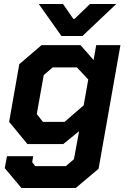

<svg xmlns="http://www.w3.org/2000/svg" viewBox="-20 -725 642 966"><path d="M586 -498 476 124 361 221H88L4 121L15 61H147L142 91L157 111H311L352 76L378 -65L298 0H118L26 -112L77 -402L189 -498H385L451 -423L464 -498ZM424 -325 367 -386H245L200 -347L165 -151L196 -112H305L401 -195ZM175 -705H297L349 -630H355L433 -705H565L395 -544H289Z"/></svg>

Font: Chakra Petch
Style: Bold Italic
Weight: 700
Italic angle: -10°
Designer: Katatrad Aksorn Co.,Ltd.
Foundry: Cadson Demak Co.,Ltd.
Version: Version 1.000; ttfautohint (v1.6)